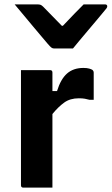

<svg xmlns="http://www.w3.org/2000/svg" viewBox="-20 -859 511 879"><path d="M314 -637H228Q221 -637 215.5 -641Q210 -645 198 -659Q191 -668 173 -688.5Q155 -709 133 -736Q111 -763 88 -790Q65 -817 47 -839H149Q160 -839 165.5 -837Q171 -835 178 -828Q195 -811 263 -741H268Q299 -774 321.5 -797Q344 -820 363 -839H460Q471 -839 471 -830Q471 -826 468 -821.5Q465 -817 452 -802Q441 -789 422 -766Q403 -743 381.5 -718Q360 -693 342 -671Q324 -649 314 -637ZM220 0H87Q76 0 76 -11V-538H209Q220 -538 220 -527V-442H241Q258 -497 287 -522.5Q316 -548 362 -548Q378 -548 388.5 -545Q399 -542 403 -539Q409 -534 409 -526V-402H390Q380 -405 368.5 -407Q357 -409 341 -409Q301 -409 274 -389.5Q247 -370 220 -337Z"/></svg>

Font: Recursive Sn Lnr St
Style: Bold
Weight: 700
Version: Version 1.079;hotconv 1.0.112;makeotfexe 2.5.65598; ttfautoh